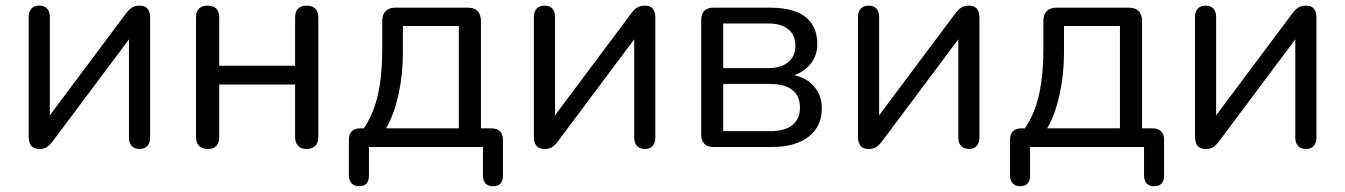

<svg xmlns="http://www.w3.org/2000/svg" viewBox="-20 -513 4694 670"><path d="M117.3 6.9Q105.8 6.9 97.3 2.6Q88.8 -1.8 84.4 -11.7Q80 -21.7 80 -36.7V-453.4Q80 -472.9 90 -483.1Q99.9 -493.3 117.4 -493.3Q134.9 -493.3 144.3 -483.1Q153.8 -472.9 153.8 -453.4V-77.1H128.8L420.4 -467.1Q428.2 -477.9 438.9 -485.6Q449.6 -493.3 467 -493.3Q479.1 -493.3 487.1 -488.9Q495.1 -484.6 499.5 -475.1Q503.8 -465.7 503.8 -450.1V-32.9Q503.8 -14.5 494.4 -3.8Q484.9 6.9 467.5 6.9Q449 6.9 439.5 -3.8Q430.1 -14.5 430.1 -32.9V-409.7H455.5L163.5 -19.3Q156.1 -9 145.7 -1Q135.2 6.9 117.3 6.9Z M704.7 6.9Q685.3 6.9 674.7 -4Q664 -14.9 664 -34.8V-452Q664 -472.9 674.7 -483.1Q685.3 -493.3 704.7 -493.3Q724.1 -493.3 734.6 -483.1Q745 -472.9 745 -452V-283.6H1009.8V-452Q1009.8 -472.9 1020.2 -483.1Q1030.7 -493.3 1050 -493.3Q1069.4 -493.3 1080.1 -483.1Q1090.8 -472.9 1090.8 -452V-34.8Q1090.8 -14.9 1080.1 -4Q1069.4 6.9 1050 6.9Q1030.7 6.9 1020.2 -4Q1009.8 -14.9 1009.8 -34.8V-217.9H745V-34.8Q745 -14.9 735.1 -4Q725.1 6.9 704.7 6.9Z M1233 136.9Q1216.5 136.9 1207 126.9Q1197.5 117 1197.5 99V-24.6Q1197.5 -65.1 1238 -65.1H1286.1L1237.5 -48.1Q1265.1 -84.2 1281.7 -126.4Q1298.3 -168.7 1306.1 -221.9Q1313.9 -275.1 1313.9 -342.6V-440.2Q1313.9 -462.5 1325.8 -474.4Q1337.7 -486.3 1360 -486.3H1612.2Q1634.5 -486.3 1646.4 -474.4Q1658.3 -462.5 1658.3 -440.2V-27.8L1621 -65.1H1694.6Q1714.1 -65.1 1724.6 -54.9Q1735.1 -44.6 1735.1 -24.6V99Q1735.1 136.9 1700.2 136.9Q1683.2 136.9 1674.2 126.9Q1665.2 117 1665.2 99V0H1267.5V99Q1267.5 136.9 1233 136.9ZM1327.3 -65.1H1581.1V-422.2H1385.9V-329Q1385.9 -253.8 1370.8 -184.2Q1355.6 -114.6 1327.3 -65.1Z M1880.3 6.9Q1868.8 6.9 1860.3 2.6Q1851.8 -1.8 1847.4 -11.7Q1843 -21.7 1843 -36.7V-453.4Q1843 -472.9 1853 -483.1Q1862.9 -493.3 1880.4 -493.3Q1897.9 -493.3 1907.3 -483.1Q1916.8 -472.9 1916.8 -453.4V-77.1H1891.8L2183.4 -467.1Q2191.2 -477.9 2201.9 -485.6Q2212.6 -493.3 2230 -493.3Q2242.1 -493.3 2250.1 -488.9Q2258.1 -484.6 2262.5 -475.1Q2266.8 -465.7 2266.8 -450.1V-32.9Q2266.8 -14.5 2257.4 -3.8Q2247.9 6.9 2230.5 6.9Q2212 6.9 2202.5 -3.8Q2193.1 -14.5 2193.1 -32.9V-409.7H2218.5L1926.5 -19.3Q1919.1 -9 1908.7 -1Q1898.2 6.9 1880.3 6.9Z M2469.4 0Q2448.9 0 2438 -11Q2427 -21.9 2427 -42.4V-444Q2427 -464.4 2438 -475.4Q2448.9 -486.3 2469.4 -486.3H2664Q2721.7 -486.3 2758.8 -471.6Q2795.9 -456.9 2813.9 -428.6Q2831.9 -400.4 2831.9 -358.3Q2831.9 -311.8 2799.6 -280.1Q2767.3 -248.3 2714.8 -242.3V-255.3Q2776.6 -253.4 2812.2 -220.1Q2847.8 -186.9 2847.8 -134.3Q2847.8 -72.4 2802 -36.2Q2756.1 0 2672 0ZM2503.8 -55.3H2668.9Q2718.4 -55.3 2744.9 -76.5Q2771.5 -97.7 2771.5 -137.6Q2771.5 -178.1 2744.9 -199Q2718.4 -220 2668.9 -220H2503.8ZM2503.8 -275.3H2660.5Q2705.5 -275.3 2730.5 -296Q2755.5 -316.8 2755.5 -353.7Q2755.5 -391.1 2730.5 -411.1Q2705.5 -431.1 2660.5 -431.1H2503.8Z M3011.3 6.9Q2999.8 6.9 2991.3 2.6Q2982.8 -1.8 2978.4 -11.7Q2974 -21.7 2974 -36.7V-453.4Q2974 -472.9 2984 -483.1Q2993.9 -493.3 3011.4 -493.3Q3028.9 -493.3 3038.3 -483.1Q3047.8 -472.9 3047.8 -453.4V-77.1H3022.8L3314.4 -467.1Q3322.2 -477.9 3332.9 -485.6Q3343.6 -493.3 3361 -493.3Q3373.1 -493.3 3381.1 -488.9Q3389.1 -484.6 3393.5 -475.1Q3397.8 -465.7 3397.8 -450.1V-32.9Q3397.8 -14.5 3388.4 -3.8Q3378.9 6.9 3361.5 6.9Q3343 6.9 3333.5 -3.8Q3324.1 -14.5 3324.1 -32.9V-409.7H3349.5L3057.5 -19.3Q3050.1 -9 3039.7 -1Q3029.2 6.9 3011.3 6.9Z M3540 136.9Q3523.5 136.9 3514 126.9Q3504.5 117 3504.5 99V-24.6Q3504.5 -65.1 3545 -65.1H3593.1L3544.5 -48.1Q3572.1 -84.2 3588.7 -126.4Q3605.3 -168.7 3613.1 -221.9Q3620.9 -275.1 3620.9 -342.6V-440.2Q3620.9 -462.5 3632.8 -474.4Q3644.7 -486.3 3667 -486.3H3919.2Q3941.5 -486.3 3953.4 -474.4Q3965.3 -462.5 3965.3 -440.2V-27.8L3928 -65.1H4001.6Q4021.1 -65.1 4031.6 -54.9Q4042.1 -44.6 4042.1 -24.6V99Q4042.1 136.9 4007.2 136.9Q3990.2 136.9 3981.2 126.9Q3972.2 117 3972.2 99V0H3574.5V99Q3574.5 136.9 3540 136.9ZM3634.3 -65.1H3888.1V-422.2H3692.9V-329Q3692.9 -253.8 3677.8 -184.2Q3662.6 -114.6 3634.3 -65.1Z M4187.3 6.9Q4175.8 6.9 4167.3 2.6Q4158.8 -1.8 4154.4 -11.7Q4150 -21.7 4150 -36.7V-453.4Q4150 -472.9 4160 -483.1Q4169.9 -493.3 4187.4 -493.3Q4204.9 -493.3 4214.3 -483.1Q4223.8 -472.9 4223.8 -453.4V-77.1H4198.8L4490.4 -467.1Q4498.2 -477.9 4508.9 -485.6Q4519.6 -493.3 4537 -493.3Q4549.1 -493.3 4557.1 -488.9Q4565.1 -484.6 4569.5 -475.1Q4573.8 -465.7 4573.8 -450.1V-32.9Q4573.8 -14.5 4564.4 -3.8Q4554.9 6.9 4537.5 6.9Q4519 6.9 4509.5 -3.8Q4500.1 -14.5 4500.1 -32.9V-409.7H4525.5L4233.5 -19.3Q4226.1 -9 4215.7 -1Q4205.2 6.9 4187.3 6.9Z"/></svg>

Font: Nunito ExtraLight
Style: Regular
Weight: 200
Designer: Vernon Adams
Foundry: Vernon Adams
Version: Version 3.602